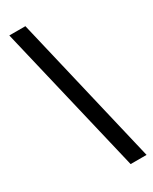

<svg xmlns="http://www.w3.org/2000/svg" viewBox="-249 -867 885 1107"><g transform="rotate(-30 193.0 -314.0)"><path d="M266 182 31 -810H138L372 182Z"/></g></svg>

Font: Noto Sans TC ExtraBold
Style: Regular
Weight: 800
Designer: Ryoko NISHIZUKA  (kana, bopomofo & ideographs); Paul D. Hunt (Latin, Greek & Cyrillic); Sandoll Communications , Soo-you
Foundry: Adobe
Version: Version 2.004-H2;hotconv 1.0.118;makeotfexe 2.5.65603